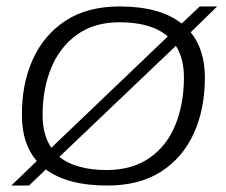

<svg xmlns="http://www.w3.org/2000/svg" viewBox="-20 -565 701 595"><path d="M312 10Q189 10 122 -40L70 10H15L94 -66Q48 -119 48 -207Q47 -304 81.5 -380.5Q116 -457 183.5 -501Q251 -545 351 -545Q476 -545 543 -492L599 -545H653L571 -465Q614 -412 615 -327Q615 -227 580.5 -151.5Q546 -76 479 -33Q412 10 312 10ZM112 -209Q112 -147 139 -107L500 -452Q450 -496 350 -496Q272 -496 218.5 -457.5Q165 -419 138.5 -354Q112 -289 112 -209ZM313 -38Q391 -39 444 -76Q497 -113 523.5 -178Q550 -243 550 -325Q550 -384 525 -423L164 -79Q214 -38 313 -38Z"/></svg>

Font: Georama Expanded Light
Style: Italic
Weight: 300
Width: 7
Italic angle: -9°
Designer: Jean-Baptiste Levee
Foundry: Production Type
Version: Version 1.000